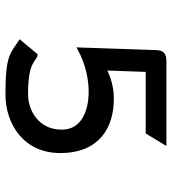

<svg xmlns="http://www.w3.org/2000/svg" viewBox="17 -637 631 705"><g transform="rotate(90 332.5 -284.5)"><path d="M162 -254C261 -310 403 -310 444 -242C452 -229 456 -214 456 -195C456 -112 387 -72 326 -72C200 -72 207 -104 182 -107H179L124 -41L129 -38C176 -7 183 11 326 11C438 11 542 -58 542 -190C542 -334 448 -387 343 -387C302 -387 268 -377 239 -363L244 -504H470L516 -580H205C177 -580 165 -570 164 -544L154 -250Z"/></g></svg>

Font: Charger Monospace
Style: Regular
Weight: 400
Designer: Jasper
Foundry: Cannot Into Space Fonts
Version: Version 0.980